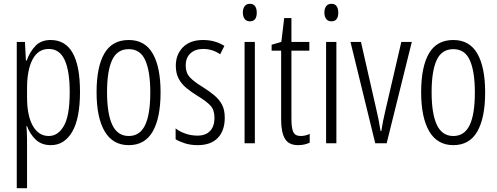

<svg xmlns="http://www.w3.org/2000/svg" viewBox="-20 -818 2611 1008"><path d="M246 -608Q400 -608 400 -336Q400 -196 359 -126Q318 -56 247 -56Q197 -56 166.5 -86Q136 -116 122 -156H119Q120 -141 121 -122.5Q122 -104 122 -85V170H68V-598H111L116 -500H120Q137 -547 166.5 -577.5Q196 -608 246 -608ZM236 -561Q180 -561 151 -506Q122 -451 122 -355V-308Q122 -210 152.5 -157Q183 -104 236 -104Q285 -104 315.5 -157.5Q346 -211 346 -335Q346 -445 319.5 -503Q293 -561 236 -561Z M823 -333Q823 -200 782 -128Q741 -56 656 -56Q572 -56 529.5 -128.5Q487 -201 487 -334Q487 -467 528 -537.5Q569 -608 656 -608Q741 -608 782 -536.5Q823 -465 823 -333ZM542 -334Q542 -221 569.5 -162.5Q597 -104 656 -104Q714 -104 741.5 -160.5Q769 -217 769 -333Q769 -442 743 -501Q717 -560 656 -560Q595 -560 568.5 -502.5Q542 -445 542 -334Z M1160 -200Q1160 -132 1123.5 -94Q1087 -56 1018 -56Q981 -56 951 -65.5Q921 -75 902 -87V-144Q923 -127 953.5 -116.5Q984 -106 1017 -106Q1060 -106 1083 -130.5Q1106 -155 1106 -199Q1106 -241 1084.5 -264Q1063 -287 1018 -314Q984 -335 958.5 -356Q933 -377 918 -405Q903 -433 903 -473Q903 -532 940.5 -570Q978 -608 1046 -608Q1109 -608 1158 -577L1136 -533Q1096 -561 1046 -561Q1005 -561 980 -538Q955 -515 955 -474Q955 -436 976.5 -412.5Q998 -389 1046 -360Q1079 -339 1104.5 -318Q1130 -297 1145 -269.5Q1160 -242 1160 -200Z M1292 -798Q1311 -798 1319.5 -785Q1328 -772 1328 -752Q1328 -706 1292 -706Q1274 -706 1264.5 -718.5Q1255 -731 1255 -752Q1255 -772 1264 -785Q1273 -798 1292 -798ZM1318 -598V-66H1264V-598Z M1559 -104Q1571 -104 1583.5 -107Q1596 -110 1606 -115V-69Q1593 -63 1578 -59.5Q1563 -56 1545 -56Q1496 -56 1476 -89.5Q1456 -123 1456 -189V-552H1406V-583L1457 -598L1472 -723H1510V-598H1604V-552H1510V-192Q1510 -147 1519.5 -125.5Q1529 -104 1559 -104Z M1720 -798Q1739 -798 1747.5 -785Q1756 -772 1756 -752Q1756 -706 1720 -706Q1702 -706 1692.5 -718.5Q1683 -731 1683 -752Q1683 -772 1692 -785Q1701 -798 1720 -798ZM1746 -598V-66H1692V-598Z M1950 -66 1820 -598H1875L1954 -251Q1961 -222 1967 -192Q1973 -162 1978 -130H1982Q1989 -178 2004 -241L2087 -598H2142L2010 -66Z M2527 -333Q2527 -200 2486 -128Q2445 -56 2360 -56Q2276 -56 2233.5 -128.5Q2191 -201 2191 -334Q2191 -467 2232 -537.5Q2273 -608 2360 -608Q2445 -608 2486 -536.5Q2527 -465 2527 -333ZM2246 -334Q2246 -221 2273.5 -162.5Q2301 -104 2360 -104Q2418 -104 2445.5 -160.5Q2473 -217 2473 -333Q2473 -442 2447 -501Q2421 -560 2360 -560Q2299 -560 2272.5 -502.5Q2246 -445 2246 -334Z"/></svg>

Font: Noto Sans Malayalam UI ExtraCondensed Light
Style: Regular
Weight: 300
Width: 2
Designer: Jelle Bosma - Monotype Design Team
Foundry: Monotype Imaging Inc.
Version: Version 2.104; ttfautohint (v1.8.4.7-5d5b)